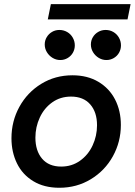

<svg xmlns="http://www.w3.org/2000/svg" viewBox="-20 -888 643 916"><path d="M34.7 -228.5Q34.7 -309.6 72.5 -378.4Q110.4 -447.3 176.8 -488Q243.2 -528.8 325.7 -528.8Q397 -528.8 449.2 -497.8Q501.5 -466.8 529.1 -413.1Q556.6 -359.4 556.6 -292Q556.6 -211.4 518.6 -142.6Q480.5 -73.7 413.3 -33Q346.2 7.8 263.2 7.8Q190.4 7.8 138.7 -23.7Q86.9 -55.2 60.8 -108.9Q34.7 -162.6 34.7 -228.5ZM442.9 -290.5Q442.9 -353 410.4 -390.1Q377.9 -427.2 318.8 -427.2Q268.1 -427.2 229.5 -399.9Q190.9 -372.6 169.9 -327.4Q148.9 -282.2 148.9 -231.4Q148.9 -168.5 180.9 -130.9Q212.9 -93.3 272 -93.3Q322.3 -93.3 361.3 -120.8Q400.4 -148.4 421.6 -193.8Q442.9 -239.3 442.9 -290.5ZM413.6 -675.8Q413.6 -694.8 423.1 -710.7Q432.6 -726.6 448.7 -735.8Q464.8 -745.1 483.9 -745.1Q503.9 -745.1 520.8 -735.4Q537.6 -725.6 547.4 -708.5Q557.1 -691.4 557.1 -671.4Q557.1 -652.8 548.1 -636.7Q539.1 -620.6 522.9 -611.1Q506.8 -601.6 487.8 -601.6Q468.3 -601.6 451.2 -611.8Q434.1 -622.1 423.8 -639.2Q413.6 -656.2 413.6 -675.8ZM193.4 -675.8Q193.4 -694.8 202.9 -710.7Q212.4 -726.6 228.3 -735.8Q244.1 -745.1 263.2 -745.1Q283.2 -745.1 300.3 -735.4Q317.4 -725.6 327.1 -708.5Q336.9 -691.4 336.9 -671.4Q336.9 -652.8 327.9 -636.7Q318.8 -620.6 302.7 -611.1Q286.6 -601.6 267.6 -601.6Q248 -601.6 231 -611.8Q213.9 -622.1 203.6 -639.2Q193.4 -656.2 193.4 -675.8ZM222.7 -868.2H603L588.4 -795.4H208Z"/></svg>

Font: Reddit Sans Chocolate SemiBold
Style: Italic
Weight: 600
Italic angle: -11.25°
Designer: Stephen Hutchings
Version: Version 1.013